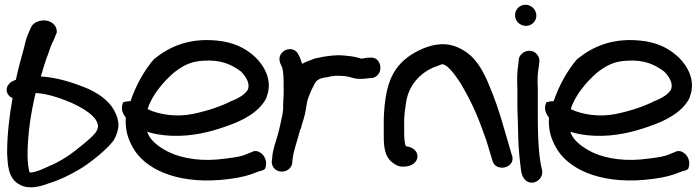

<svg xmlns="http://www.w3.org/2000/svg" viewBox="-20 -729 2942 809"><path d="M10 -81C13 -36 13 23 63 49C100 70 148 58 184 44C230 30 273 9 312 -14C352 -36 441 -106 462 -143C472 -162 479 -182 479 -203C479 -223 472 -244 461 -264C438 -306 391 -340 334 -362C286 -381 224 -402 152 -407C162 -440 171 -472 183 -502C189 -522 196 -540 204 -556L205 -557L217 -587L218 -588C221 -596 219 -607 214 -617C190 -658 122 -646 110 -612L98 -585C90 -566 85 -545 80 -523C69 -482 56 -439 47 -393L29 -385C26 -384 13 -371 11 -365C2 -344 14 -323 33 -316C20 -244 10 -164 10 -83ZM106 -2C100 -10 97 -43 96 -71C96 -163 110 -253 130 -337H133C150 -336 174 -332 200 -325C273 -304 354 -267 383 -225C391 -213 393 -203 393 -197C393 -189 390 -182 384 -172C378 -163 358 -143 323 -115C288 -86 262 -68 244 -58C224 -46 209 -38 189 -30C158 -16 134 -4 109 -2Z M1103 -320C1131 -389 1093 -451 1058 -486C1027 -515 987 -543 918 -555C780 -576 690 -530 628 -479C588 -433 552 -368 530 -303C512 -302 502 -299 499 -298C486 -270 499 -247 510 -234C507 -183 518 -146 540 -107C589 -19 719 45 910 29C966 24 1007 16 1036 6L1074 -8C1088 -10 1094 -15 1097 -18C1109 -48 1094 -75 1078 -85C1069 -92 1057 -95 1046 -91L1045 -90L1005 -74C983 -67 944 -62 896 -57C805 -49 726 -68 680 -94C642 -115 611 -140 600 -174C626 -165 661 -159 700 -157C790 -153 868 -174 928 -195C1003 -220 1072 -256 1103 -317ZM602 -269C618 -325 668 -385 714 -424C752 -453 783 -470 835 -473C912 -479 957 -456 995 -428C1017 -406 1035 -377 1024 -351C1015 -335 991 -317 957 -304H956C912 -281 855 -262 793 -249C721 -234 648 -247 602 -269Z M1547 -400C1601 -409 1591 -494 1537 -486H1528C1521 -485 1515 -484 1504 -482C1504 -482 1501 -482 1499 -483L1484 -487C1475 -489 1467 -491 1459 -492L1430 -495C1392 -499 1359 -492 1337 -489L1334 -488L1304 -482L1303 -481C1289 -476 1267 -468 1253 -460C1249 -472 1245 -485 1239 -496C1218 -547 1140 -516 1161 -462C1165 -452 1167 -451 1169 -444C1175 -423 1175 -395 1175 -365C1175 -352 1176 -340 1175 -332V-330C1175 -315 1173 -302 1173 -286V-270C1173 -260 1169 -246 1169 -241C1163 -214 1157 -183 1149 -156C1141 -128 1129 -98 1127 -65L1125 -46C1125 -29 1139 -6 1167 -6C1190 -6 1207 -21 1211 -39V-41L1213 -59C1217 -97 1234 -138 1245 -184L1247 -185C1253 -211 1265 -239 1269 -271C1272 -290 1275 -309 1281 -322L1291 -347L1304 -373C1313 -392 1326 -400 1360 -404L1379 -408C1397 -411 1421 -410 1442 -407C1456 -405 1476 -394 1508 -397C1516 -397 1526 -398 1539 -400Z M1630 -47C1642 -37 1657 -27 1675 -27H1683C1714 -27 1739 -46 1739 -70C1739 -92 1721 -109 1690 -113C1686 -121 1683 -143 1683 -165V-227C1684 -247 1686 -268 1690 -290C1699 -367 1748 -422 1814 -448H1816C1845 -460 1844 -461 1856 -454C1864 -450 1874 -441 1888 -424C1902 -406 1919 -383 1933 -357C1976 -280 1994 -237 2029 -138L2055 -52C2068 -3 2149 -19 2139 -70L2138 -71L2112 -160C2083 -262 2067 -309 2033 -389C2011 -436 1983 -492 1922 -523C1864 -554 1810 -544 1761 -524C1712 -503 1673 -473 1649 -438C1610 -383 1600 -308 1597 -228V-165C1597 -127 1596 -76 1630 -47Z M2196 -620C2220 -620 2240 -639 2240 -663C2240 -688 2219 -709 2194 -709C2168 -709 2150 -687 2150 -665C2150 -639 2172 -620 2196 -620ZM2160 -291C2160 -268 2161 -243 2162 -217L2164 -138C2165 -100 2172 -35 2176 -7V-5C2178 0 2178 1 2180 8C2183 18 2191 28 2196 32C2228 57 2272 24 2264 -12C2245 -87 2246 -198 2246 -291V-358C2244 -390 2245 -421 2250 -446L2252 -465C2255 -479 2250 -491 2244 -498C2218 -532 2171 -510 2166 -480V-479L2164 -458C2159 -429 2158 -394 2160 -356Z M2886 -320C2914 -389 2876 -451 2841 -486C2810 -515 2770 -543 2701 -555C2563 -576 2473 -530 2411 -479C2371 -433 2335 -368 2313 -303C2295 -302 2285 -299 2282 -298C2269 -270 2282 -247 2293 -234C2290 -183 2301 -146 2323 -107C2372 -19 2502 45 2693 29C2749 24 2790 16 2819 6L2857 -8C2871 -10 2877 -15 2880 -18C2892 -48 2877 -75 2861 -85C2852 -92 2840 -95 2829 -91L2828 -90L2788 -74C2766 -67 2727 -62 2679 -57C2588 -49 2509 -68 2463 -94C2425 -115 2394 -140 2383 -174C2409 -165 2444 -159 2483 -157C2573 -153 2651 -174 2711 -195C2786 -220 2855 -256 2886 -317ZM2385 -269C2401 -325 2451 -385 2497 -424C2535 -453 2566 -470 2618 -473C2695 -479 2740 -456 2778 -428C2800 -406 2818 -377 2807 -351C2798 -335 2774 -317 2740 -304H2739C2695 -281 2638 -262 2576 -249C2504 -234 2431 -247 2385 -269Z"/></svg>

Font: Stray Cat
Style: BlkExt
Weight: 900
Version: Version 1.0